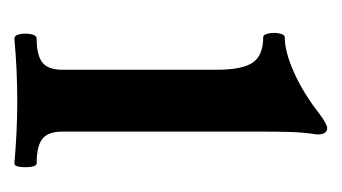

<svg xmlns="http://www.w3.org/2000/svg" viewBox="-124 -347 475 267"><g transform="rotate(90 113.5 -213.5)"><path d="M34 4Q29 4 27.5 -3.5Q26 -11 27.5 -19Q29 -27 34 -27Q57 -27 67 -35Q77 -43 77 -63V-277Q77 -313 67 -327.5Q57 -342 32 -342Q28 -342 26.5 -349.5Q25 -357 26.5 -364.5Q28 -372 32 -372Q52 -372 81 -385Q110 -398 138 -420Q153 -431 158 -431Q167 -431 167 -417Q164 -398 163.5 -378.5Q163 -359 163 -339V-63Q163 -43 173 -35Q183 -27 207 -27Q211 -27 212 -19Q213 -11 212 -3.5Q211 4 207 4Q185 2 163.5 1Q142 0 121 0Q99 0 77 1Q55 2 34 4Z"/></g></svg>

Font: Junicode Two Beta Condensed Medium
Style: Regular
Weight: 500
Width: 3
Designer: Peter S. Baker
Foundry: Briery Creek Software
Version: Version 1.053; ttfautohint (v1.8.4)